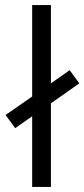

<svg xmlns="http://www.w3.org/2000/svg" viewBox="-20 -738 333 758"><path d="M107 0V-279L40 -232L2 -284L107 -357V-718H181V-409L255 -461L293 -409L181 -330V0Z"/></svg>

Font: TitilliumText22L Rg
Style: Regular
Weight: 400
Designer: Campivisivi
Foundry: Campivisivi
Version: 1.000